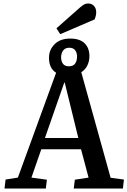

<svg xmlns="http://www.w3.org/2000/svg" viewBox="-20 -1086 734 1106"><path d="M524.9 -974.1 327.1 -889.2 305.2 -922.9 440.9 -1043Q456.1 -1055.7 465.8 -1060.8Q475.6 -1065.9 487.8 -1065.9Q507.8 -1065.9 521 -1052.2Q534.2 -1038.6 534.2 -1015.1Q534.2 -996.6 524.9 -974.1ZM617.2 -62 693.8 -51.8 688 0H404.8L411.1 -50.8L490.2 -63L446.8 -226.1H217.8L161.1 -63L250 -50.8L244.1 0H5.9L12.2 -51.8L83 -63L303.2 -667Q262.2 -692.4 262.2 -752.9Q262.2 -798.8 294.4 -831.3Q326.7 -863.8 384.8 -863.8Q439.5 -863.8 467.3 -836.7Q495.1 -809.6 495.1 -762.2Q495.1 -732.9 482.9 -708.5Q470.7 -684.1 448.2 -669.9ZM378.9 -811Q355.5 -811 343.8 -795.2Q332 -779.3 332 -755.9Q332 -732.9 342.8 -718.5Q353.5 -704.1 377 -704.1Q401.4 -704.1 412.6 -719.5Q423.8 -734.9 423.8 -759.8Q423.8 -782.7 412.8 -796.9Q401.9 -811 378.9 -811ZM238.8 -291H431.2L353 -609.9H350.1Z"/></svg>

Font: Literata Book SemiBold
Style: Italic
Weight: 600
Italic angle: -3°
Designer: Latin by Veronika Burian and Jose Scaglione. Greek by Irene Vlachou. Cyrillic by Vera Evstafieva
Foundry: TypeTogether
Version: Version 1.003;PS 001.003;hotconv 1.0.88;makeotf.lib2.5.64775